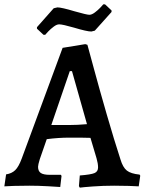

<svg xmlns="http://www.w3.org/2000/svg" viewBox="-33 -854 665 883"><path d="M330 2 334 -47Q385 -51 401.5 -58Q418 -65 418 -84Q418 -102 411 -126L383 -220Q358 -221 285 -221Q236 -221 182 -214L150 -122Q142 -96 142 -87Q142 -67 154.5 -58.5Q167 -50 196 -50H247L250 -45L244 6Q231 5 187 2.5Q143 0 102 0Q63 0 30.5 1Q-2 2 -13 3L-5 -52Q21 -56 37 -71.5Q53 -87 67 -125L255 -634L359 -651L369 -648Q376 -623 400 -534Q424 -445 458 -327.5Q492 -210 521 -121Q532 -84 550.5 -69.5Q569 -55 609 -51L612 -46L605 3Q593 2 559.5 1Q526 0 492 0Q441 0 394 3.5Q347 7 334 9ZM283 -279Q323 -279 367 -283L298 -527H288L203 -279ZM137 -722V-729L214 -816L231 -820Q250 -820 310 -802Q366 -786 378 -786Q389 -786 403 -796.5Q417 -807 428 -818.5Q439 -830 442 -834H450L480 -806V-799L403 -713L387 -709Q367 -709 307 -727Q255 -742 239 -742Q228 -742 214 -731.5Q200 -721 189 -709.5Q178 -698 175 -694H167Z"/></svg>

Font: Alegreya SC Medium
Style: Regular
Weight: 500
Designer: Juan Pablo del Peral
Foundry: Huerta Tipografica
Version: Version 2.007; ttfautohint (v1.6)